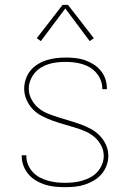

<svg xmlns="http://www.w3.org/2000/svg" viewBox="-20 -766 540 794"><path d="M249 8Q228 8 207.5 6Q187 4 167.5 -2Q148 -8 130 -18.5Q112 -29 98.5 -44.5Q85 -60 77.5 -79.5Q70 -99 70 -119Q70 -121 70 -122Q70 -123 70 -124H89Q89 -123 89 -122Q89 -121 89 -120Q89 -102 96 -85Q103 -68 115.5 -54.5Q128 -41 144 -32.5Q160 -24 177.5 -19Q195 -14 213 -12Q231 -10 249 -10Q267 -10 285 -12Q303 -14 320.5 -19Q338 -24 354.5 -33Q371 -42 383 -55.5Q395 -69 402 -86Q409 -103 409 -121Q409 -145 397.5 -166Q386 -187 368 -201.5Q350 -216 328 -225Q306 -234 283.5 -240.5Q261 -247 239 -253.5Q217 -260 195 -268Q173 -276 152 -287Q131 -298 115 -315Q99 -332 89.5 -354Q80 -376 80 -399Q80 -419 86.5 -438.5Q93 -458 105.5 -473.5Q118 -489 135.5 -500Q153 -511 172 -517Q191 -523 211 -525.5Q231 -528 251 -528Q271 -528 291 -526Q311 -524 330 -517.5Q349 -511 366 -500.5Q383 -490 396 -474.5Q409 -459 415.5 -440Q422 -421 422 -401Q422 -400 422 -399Q422 -398 422 -397H403Q403 -398 403 -399Q403 -400 403 -401Q403 -418 396.5 -434.5Q390 -451 378.5 -464.5Q367 -478 352 -487Q337 -496 320 -501Q303 -506 286 -508Q269 -510 251 -510Q233 -510 215.5 -508Q198 -506 181.5 -501Q165 -496 149.5 -486.5Q134 -477 123 -463.5Q112 -450 105.5 -433.5Q99 -417 99 -399Q99 -376 110.5 -354.5Q122 -333 140 -318.5Q158 -304 180 -295.5Q202 -287 224 -280Q246 -273 268.5 -266.5Q291 -260 313 -252Q335 -244 355.5 -233Q376 -222 392.5 -205Q409 -188 418.5 -166.5Q428 -145 428 -121Q428 -101 420.5 -81Q413 -61 399.5 -45.5Q386 -30 368 -19.5Q350 -9 330.5 -2.5Q311 4 290.5 6Q270 8 249 8ZM149 -596 132 -608 239 -746H261L368 -608L351 -596L250 -731Z"/></svg>

Font: Zed Mono Thin
Style: Regular
Weight: 100
Monospace: yes
Designer: Belleve Invis
Foundry: Belleve Invis
Version: Version 1.0.0; ttfautohint (v1.8.4)